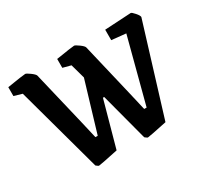

<svg xmlns="http://www.w3.org/2000/svg" viewBox="-104 -607 826 769"><g transform="rotate(-30 309.0 -222.0)"><path d="M155.8 11.2Q154.3 11.2 151.1 9Q147.9 6.8 145.5 4.9L143.1 2.9L35.2 -391.1L-2 -401.9V-442.9Q74.2 -455.1 83 -455.1Q87.9 -455.1 104 -443.4Q120.1 -431.6 122.1 -424.8L180.2 -181.2L200.2 -95.2H210.9L279.8 -325.2L261.2 -392.1L224.1 -401.9V-442.9Q300.3 -455.1 309.1 -455.1Q314 -455.1 330.1 -443.4Q346.2 -431.6 348.1 -424.8L405.8 -181.2L425.8 -95.2H437L515.1 -393.1L449.2 -399.9V-448.2Q563 -455.1 570.8 -455.1Q575.7 -455.1 587.9 -440.9Q600.1 -426.8 600.1 -419.9L473.1 -6.8Q388.7 11.2 381.8 11.2Q380.4 11.2 377.2 9Q374 6.8 371.6 4.9L369.1 2.9L311 -216.8H305.2L247.1 -6.8Q162.6 11.2 155.8 11.2Z"/></g></svg>

Font: Grenze
Style: Regular
Weight: 400
Designer: Renata Polastri
Foundry: Omnibus-Type
Version: Version 1.002;PS 001.002;hotconv 1.0.88;makeotf.lib2.5.64775